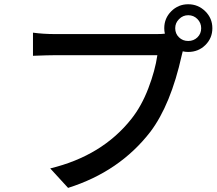

<svg xmlns="http://www.w3.org/2000/svg" viewBox="-20 -873 1042 924"><path d="M948.2 -737.3Q948.2 -762.7 930.2 -781.2Q912.1 -799.8 885.7 -799.8Q860.4 -799.8 841.8 -781.2Q823.2 -762.7 823.2 -737.3Q823.2 -710.9 841.3 -693.4Q859.4 -675.8 885.7 -675.8Q912.1 -675.8 930.2 -693.4Q948.2 -710.9 948.2 -737.3ZM246.1 -709H731.4Q758.8 -709 773.4 -710.9Q770.5 -723.6 770.5 -737.3Q770.5 -785.2 804.2 -818.8Q837.9 -852.5 885.7 -852.5Q933.6 -852.5 967.8 -818.8Q1002 -785.2 1002 -737.3Q1002 -689.5 968.3 -656.2Q934.6 -623 885.7 -623Q871.1 -623 859.4 -626L854.5 -606.4Q801.8 -369.1 704.1 -239.3Q555.7 -46.9 307.6 31.2L221.7 -62.5Q471.7 -123 612.3 -300.8Q661.1 -362.3 693.8 -447.8Q726.6 -533.2 737.3 -607.4H246.1Q214.8 -607.4 138.7 -604.5V-715.8Q188.5 -709 246.1 -709Z"/></svg>

Font: GenEi Gothic M SemiBold
Style: Regular
Weight: 500
Designer: o_tamon (Modified); [Source Han Sans]
Ryoko NISHIZUKA  (kana & ideographs); Paul D. Hunt (Latin, Greek & Cyrillic); Wenl
Version: Version 1.1a;Original Version 1.004